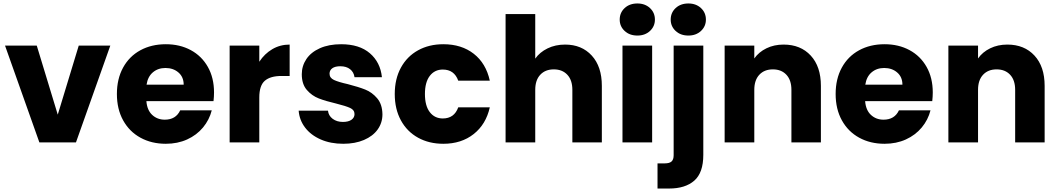

<svg xmlns="http://www.w3.org/2000/svg" viewBox="-20 -821 6100 1107"><path d="M313 -160 434 -558H616L418 0H207L9 -558H192Z M1214 -288Q1214 -264 1211 -238H824Q828 -186 857.5 -158.5Q887 -131 930 -131Q994 -131 1019 -185H1201Q1187 -130 1150.5 -86Q1114 -42 1059 -17Q1004 8 936 8Q854 8 790 -27Q726 -62 690 -127Q654 -192 654 -279Q654 -366 689.5 -431Q725 -496 789 -531Q853 -566 936 -566Q1017 -566 1080 -532Q1143 -498 1178.5 -435Q1214 -372 1214 -288ZM1039 -333Q1039 -377 1009 -403Q979 -429 934 -429Q891 -429 861.5 -404Q832 -379 825 -333Z M1475 -465Q1505 -511 1550 -537.5Q1595 -564 1650 -564V-383H1603Q1539 -383 1507 -355.5Q1475 -328 1475 -259V0H1304V-558H1475Z M1959 8Q1886 8 1829 -17Q1772 -42 1739 -85.5Q1706 -129 1702 -183H1871Q1874 -154 1898 -136Q1922 -118 1957 -118Q1989 -118 2006.5 -130.5Q2024 -143 2024 -163Q2024 -187 1999 -198.5Q1974 -210 1918 -224Q1858 -238 1818 -253.5Q1778 -269 1749 -302.5Q1720 -336 1720 -393Q1720 -441 1746.5 -480.5Q1773 -520 1824.5 -543Q1876 -566 1947 -566Q2052 -566 2112.5 -514Q2173 -462 2182 -376H2024Q2020 -405 1998.5 -422Q1977 -439 1942 -439Q1912 -439 1896 -427.5Q1880 -416 1880 -396Q1880 -372 1905.5 -360Q1931 -348 1985 -336Q2047 -320 2086 -304.5Q2125 -289 2154.5 -254.5Q2184 -220 2185 -162Q2185 -113 2157.5 -74.5Q2130 -36 2078.5 -14Q2027 8 1959 8Z M2256 -279Q2256 -366 2291.5 -431Q2327 -496 2390.5 -531Q2454 -566 2536 -566Q2641 -566 2711.5 -511Q2782 -456 2804 -356H2622Q2599 -420 2533 -420Q2486 -420 2458 -383.5Q2430 -347 2430 -279Q2430 -211 2458 -174.5Q2486 -138 2533 -138Q2599 -138 2622 -202H2804Q2782 -104 2711 -48Q2640 8 2536 8Q2454 8 2390.5 -27Q2327 -62 2291.5 -127Q2256 -192 2256 -279Z M3238 -564Q3334 -564 3392 -500.5Q3450 -437 3450 -326V0H3280V-303Q3280 -359 3251 -390Q3222 -421 3173 -421Q3124 -421 3095 -390Q3066 -359 3066 -303V0H2895V-740H3066V-483Q3092 -520 3137 -542Q3182 -564 3238 -564Z M3655 -616Q3610 -616 3581.5 -642.5Q3553 -669 3553 -708Q3553 -748 3581.5 -774.5Q3610 -801 3655 -801Q3699 -801 3727.5 -774.5Q3756 -748 3756 -708Q3756 -669 3727.5 -642.5Q3699 -616 3655 -616ZM3740 -558V0H3569V-558Z M3949 -616Q3904 -616 3875.5 -642.5Q3847 -669 3847 -708Q3847 -748 3875.5 -774.5Q3904 -801 3949 -801Q3993 -801 4021.5 -774.5Q4050 -748 4050 -708Q4050 -669 4021.5 -642.5Q3993 -616 3949 -616ZM4035 72Q4035 175 3983 220.5Q3931 266 3838 266H3771V121H3812Q3840 121 3852 110Q3864 99 3864 74V-558H4035Z M4498 -564Q4596 -564 4654.5 -500.5Q4713 -437 4713 -326V0H4543V-303Q4543 -359 4514 -390Q4485 -421 4436 -421Q4387 -421 4358 -390Q4329 -359 4329 -303V0H4158V-558H4329V-484Q4355 -521 4399 -542.5Q4443 -564 4498 -564Z M5358 -288Q5358 -264 5355 -238H4968Q4972 -186 5001.5 -158.5Q5031 -131 5074 -131Q5138 -131 5163 -185H5345Q5331 -130 5294.5 -86Q5258 -42 5203 -17Q5148 8 5080 8Q4998 8 4934 -27Q4870 -62 4834 -127Q4798 -192 4798 -279Q4798 -366 4833.5 -431Q4869 -496 4933 -531Q4997 -566 5080 -566Q5161 -566 5224 -532Q5287 -498 5322.5 -435Q5358 -372 5358 -288ZM5183 -333Q5183 -377 5153 -403Q5123 -429 5078 -429Q5035 -429 5005.5 -404Q4976 -379 4969 -333Z M5788 -564Q5886 -564 5944.5 -500.5Q6003 -437 6003 -326V0H5833V-303Q5833 -359 5804 -390Q5775 -421 5726 -421Q5677 -421 5648 -390Q5619 -359 5619 -303V0H5448V-558H5619V-484Q5645 -521 5689 -542.5Q5733 -564 5788 -564Z"/></svg>

Font: Fz Poppins
Style: Bold
Weight: 700
Designer: Ninad Kale (Devanagari), Jonny Pinhorn (Latin)
Foundry: Indian Type Foundry
Version: Vit hóa bi Vntype.Com & FontZin.Com